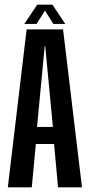

<svg xmlns="http://www.w3.org/2000/svg" viewBox="-20 -802 386 822"><path d="M13.5 0H116L133.5 -185.5H211.5L228.5 0H331L250 -676H94ZM138.5 -258.5 171.5 -605.5H173.5L206.5 -258.5ZM84 -699.5H136.5L172.5 -756.5L208.5 -699.5H259.5L204.5 -782H139.5Z"/></svg>

Font: Anybody ExtraCondensed Medium
Style: Regular
Weight: 500
Width: 2
Version: Version 1.113;gftools[0.9.25]